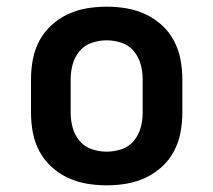

<svg xmlns="http://www.w3.org/2000/svg" viewBox="-20 -548 640 576"><path d="M300 8Q270 8 240.5 3Q211 -2 184 -14.5Q157 -27 134.5 -47.5Q112 -68 98 -94.5Q84 -121 78.5 -150.5Q73 -180 73 -210V-310Q73 -340 78.5 -369.5Q84 -399 98 -425.5Q112 -452 134.5 -472.5Q157 -493 184 -505.5Q211 -518 240.5 -523Q270 -528 300 -528Q330 -528 359.5 -523Q389 -518 416 -505.5Q443 -493 465.5 -472.5Q488 -452 502 -425.5Q516 -399 521.5 -369.5Q527 -340 527 -310V-210Q527 -180 521.5 -150.5Q516 -121 502 -94.5Q488 -68 465.5 -47.5Q443 -27 416 -14.5Q389 -2 359.5 3Q330 8 300 8ZM300 -93Q323 -93 345 -100.5Q367 -108 381.5 -125.5Q396 -143 402 -165Q408 -187 408 -210V-310Q408 -333 402 -355Q396 -377 381.5 -394.5Q367 -412 345 -419.5Q323 -427 300 -427Q277 -427 255 -419.5Q233 -412 218.5 -394.5Q204 -377 198 -355Q192 -333 192 -310V-210Q192 -187 198 -165Q204 -143 218.5 -125.5Q233 -108 255 -100.5Q277 -93 300 -93Z"/></svg>

Font: Iosevka Aile
Style: Bold
Weight: 700
Designer: Belleve Invis
Foundry: Belleve Invis
Version: Version 28.0.1; ttfautohint (v1.8.4)